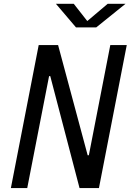

<svg xmlns="http://www.w3.org/2000/svg" viewBox="-20 -960 667 980"><path d="M386 0H485L627 -730H543L433.5 -167.5H427.5L276.5 -730H177.5L35.5 0H119L230.5 -571.5H236.5ZM265.5 -940.5H356.5L425.5 -852.5L529.5 -940.5H620.5L471 -820H368Z"/></svg>

Font: Monaspace Neon
Style: Italic
Weight: 400
Italic angle: -11°
Designer: Riley Cran & the Lettermatic Team
Foundry: Lettermatic
Version: Version 1.200 (Monaspace Neon)